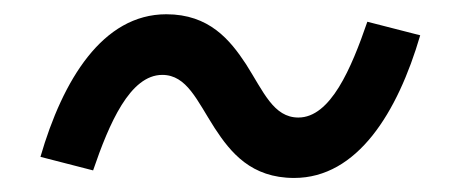

<svg xmlns="http://www.w3.org/2000/svg" viewBox="-20 -441 640 272"><path d="M396.7 -188.9C486.2 -188.9 543.3 -281.6 575.3 -391L500.4 -410.2C477.6 -343.8 448.2 -274.5 402.7 -274.5C367.5 -274.5 353.3 -311.1 328.5 -350.1C305.8 -384.6 276.3 -420.8 215.6 -420.8C125.4 -420.8 68.9 -327.8 37.3 -218.8L111.9 -199.6C134.6 -266 164.1 -334.9 209.9 -334.9C244.7 -334.9 259.2 -298.3 284.1 -259.6C306.8 -224.8 335.9 -188.9 396.7 -188.9Z"/></svg>

Font: Margiela Mono Italic Medium It
Style: Regular
Weight: 500
Designer: Mike Abbink, Paul van der Laan, Pieter van Rosmalen
Foundry: Bold Monday
Version: Version 2.003 2021